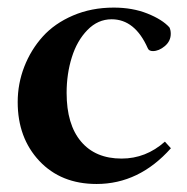

<svg xmlns="http://www.w3.org/2000/svg" viewBox="-20 -466 484 498"><path d="M230.5 11.2Q138.2 11.2 82 -48.6Q25.9 -108.4 25.9 -201.2Q25.9 -249 43 -293Q60.1 -336.9 90.8 -371.1Q121.6 -405.3 169.4 -425.8Q217.3 -446.3 274.9 -446.3Q323.7 -446.3 362.3 -430.9Q400.9 -415.5 419.4 -395Q422.9 -388.2 422.9 -378.4Q422.9 -359.4 407.5 -346.4Q392.1 -333.5 376.5 -333.5Q366.2 -333.5 363.3 -340.8Q330.1 -416 269.5 -416Q233.9 -416 206.8 -388.2Q179.7 -360.4 166.3 -317.4Q152.8 -274.4 152.8 -225.1Q152.8 -143.1 190.2 -98.9Q227.5 -54.7 295.4 -54.7Q358.4 -54.7 407.7 -98.6L423.3 -81.5Q340.8 11.2 230.5 11.2Z"/></svg>

Font: Elstob SemiBold
Style: Regular
Weight: 600
Designer: Peter S. Baker
Version: Version 1.015